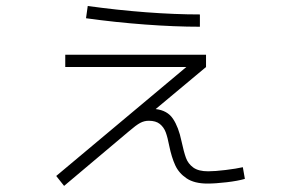

<svg xmlns="http://www.w3.org/2000/svg" viewBox="-20 -604 978 642"><path d="M168 -15.6 603 -379.9H198.2V-420.9H668.9V-379.9L500.5 -239.3Q539.6 -234.9 558.3 -207Q577.1 -179.2 586.9 -131.8Q594.7 -95.7 601.8 -76.2Q608.9 -56.6 626.2 -43.9Q643.6 -31.2 675.8 -31.2Q698.7 -31.2 734.6 -35.6Q770.5 -40 792 -44.9L798.8 -5.9Q775.4 1 737.8 5.4Q700.2 9.8 673.8 9.8Q629.9 9.8 604 -7.6Q578.1 -24.9 565.9 -51.5Q553.7 -78.1 545.9 -116.2Q540.5 -144.5 534.2 -161.6Q527.8 -178.7 514.4 -189.5Q501 -200.2 477.5 -200.2Q462.4 -200.2 449 -193.1Q435.5 -186 411.1 -165L194.3 17.6ZM267.6 -543 273.4 -584Q371.6 -570.3 468.3 -563Q564.9 -555.7 648.4 -555.7V-514.6Q564 -514.6 465.1 -522Q366.2 -529.3 267.6 -543Z"/></svg>

Font: Pretendard JP ExtraLight
Style: Regular
Weight: 200
Designer: Base glyphs from Inter by Rasmus Andersson; Hangeul glyphs from Noto Sans CJK(Source Han Sans) by Jang Soo-young and Kan
Foundry: Kil Hyung-jin
Version: Version 1.309